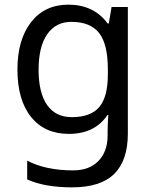

<svg xmlns="http://www.w3.org/2000/svg" viewBox="-20 -566 655 826"><path d="M275 -546Q328 -546 370.5 -526Q413 -506 443 -465H448L460 -536H530V9Q530 124 471.5 182Q413 240 290 240Q172 240 97 206V125Q176 167 295 167Q364 167 403.5 126.5Q443 86 443 16V-5Q443 -17 444 -39.5Q445 -62 446 -71H442Q388 10 276 10Q172 10 113.5 -63Q55 -136 55 -267Q55 -395 113.5 -470.5Q172 -546 275 -546ZM287 -472Q220 -472 183 -418.5Q146 -365 146 -266Q146 -167 182.5 -114.5Q219 -62 289 -62Q370 -62 407 -105.5Q444 -149 444 -246V-267Q444 -377 406 -424.5Q368 -472 287 -472Z"/></svg>

Font: Noto Sans Old South Arabian
Style: Regular
Weight: 400
Designer: Monotype Design Team
Foundry: Monotype Imaging Inc.
Version: Version 2.001; ttfautohint (v1.8.4.7-5d5b)